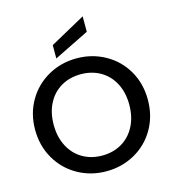

<svg xmlns="http://www.w3.org/2000/svg" viewBox="-134 -1051 1052 1168"><g transform="rotate(-15 392.0 -467.0)"><path d="M392 7Q295 7 213.5 -38.5Q132 -84 84.5 -165.5Q37 -247 37 -349Q37 -451 84.5 -532Q132 -613 213.5 -658.5Q295 -704 392 -704Q490 -704 571.5 -658.5Q653 -613 700 -532Q747 -451 747 -349Q747 -247 700 -165.5Q653 -84 571.5 -38.5Q490 7 392 7ZM392 -92Q461 -92 515 -123.5Q569 -155 599.5 -213.5Q630 -272 630 -349Q630 -426 599.5 -484Q569 -542 515 -573Q461 -604 392 -604Q323 -604 269 -573Q215 -542 184.5 -484Q154 -426 154 -349Q154 -272 184.5 -213.5Q215 -155 269 -123.5Q323 -92 392 -92ZM495 -844 274 -735V-819L495 -941Z"/></g></svg>

Font: Poppins Cyr Med
Style: Regular
Weight: 500
Designer: Ninad Kale (Devanagari), Jonny Pinhorn (Latin)
Foundry: Indian Type Foundry
Version: 4.004